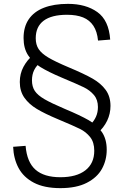

<svg xmlns="http://www.w3.org/2000/svg" viewBox="-20 -762 660 994"><path d="M145.5 -346Q145.5 -313.5 160.2 -291.2Q175 -269 210.2 -248.5Q245.5 -228 316 -198Q395 -165 439 -139.8Q483 -114.5 507.8 -78Q532.5 -41.5 532.5 13Q532.5 67 507.8 112Q483 157 429.2 184.5Q375.5 212 292.5 212Q209 212 155.2 183.8Q101.5 155.5 76 107.5Q50.5 59.5 48 -2L112.5 -7Q119.5 77.5 163.8 116.5Q208 155.5 292.5 155.5Q376 155.5 422 119.8Q468 84 468 18.5Q468 -25.5 446.8 -52.2Q425.5 -79 394.2 -94.5Q363 -110 279.5 -145Q211.5 -173.5 170.8 -198Q130 -222.5 106.2 -256.2Q82.5 -290 82.5 -337.5Q82.5 -380.5 101.5 -416Q120.5 -451.5 152.5 -478.5L191.5 -441Q168 -422 156.8 -399Q145.5 -376 145.5 -346ZM487 -208Q487 -246 466 -270.5Q445 -295 414.2 -310Q383.5 -325 299 -360.5Q230.5 -389.5 189.8 -414.5Q149 -439.5 125.5 -475.8Q102 -512 102 -565Q102 -623 129 -662.5Q156 -702 207.5 -722Q259 -742 332 -742Q424.5 -742 484 -699.5Q543.5 -657 550.5 -557L487.5 -552Q483 -599 463.5 -628.5Q444 -658 410.2 -671.8Q376.5 -685.5 327 -685.5Q247 -685.5 206 -654.8Q165 -624 165 -564Q165 -531 179.8 -508.2Q194.5 -485.5 230 -464.2Q265.5 -443 335.5 -413.5Q414.5 -380.5 458.5 -355.5Q502.5 -330.5 527.2 -296.5Q552 -262.5 552 -213.5Q552 -173.5 534.8 -137.2Q517.5 -101 483.5 -71L449 -118Q467 -135.5 477 -158Q487 -180.5 487 -208Z"/></svg>

Font: Monaspace Neon Var ExtraLight
Style: Regular
Weight: 200
Designer: Riley Cran and the Lettermatic Team
Version: Version 1.200 (Monaspace Neon Var)